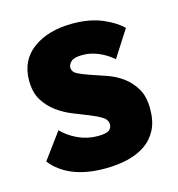

<svg xmlns="http://www.w3.org/2000/svg" viewBox="-79 -540 574 618"><g transform="rotate(-15 207.5 -231.0)"><path d="M198 8Q135 8 90.5 -10.5Q46 -29 20 -63L84 -150Q105 -128 136 -113.5Q167 -99 202 -99Q229 -99 239 -106Q249 -113 249 -125Q249 -141 233 -151Q217 -161 193 -170.5Q169 -180 141.5 -191Q114 -202 90 -219.5Q66 -237 50 -263Q34 -289 34 -329Q34 -396 84.5 -433Q135 -470 216 -470Q273 -470 314.5 -452.5Q356 -435 379 -412L322 -323Q300 -342 274 -353Q248 -364 222 -364Q193 -364 183 -354.5Q173 -345 173 -335Q173 -320 189 -312Q205 -304 228.5 -296Q252 -288 280 -278.5Q308 -269 331.5 -252Q355 -235 371 -208.5Q387 -182 387 -140Q387 -99 372.5 -71Q358 -43 332.5 -25.5Q307 -8 272.5 0Q238 8 198 8Z"/></g></svg>

Font: Tilda Sans Extra Bold
Style: Regular
Weight: 800
Designer: ParaType Ltd
Foundry: ParaType Ltd
Version: Version 1.009